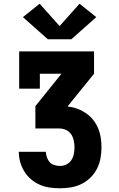

<svg xmlns="http://www.w3.org/2000/svg" viewBox="-20 -1011 640 1031"><path d="M302 0Q274 0 246.5 -4Q219 -8 193.5 -19Q168 -30 146.5 -48.5Q125 -67 110.5 -90.5Q96 -114 88.5 -141Q81 -168 81 -196H226Q227 -181 232 -166Q237 -151 247 -140Q257 -129 272 -124.5Q287 -120 302 -120Q320 -120 336.5 -128Q353 -136 363 -151Q373 -166 376.5 -184Q380 -202 380 -220Q380 -238 376 -256.5Q372 -275 362 -290Q352 -305 335 -313Q318 -321 300 -321H170V-441L310 -615H194V-535H83V-735H485V-615L344 -441V-439Q371 -436 395.5 -427Q420 -418 442 -403Q464 -388 480.5 -367Q497 -346 507 -322Q517 -298 521 -272Q525 -246 525 -219Q525 -190 519.5 -160.5Q514 -131 500.5 -104.5Q487 -78 465.5 -57Q444 -36 417.5 -23Q391 -10 361.5 -5Q332 0 302 0ZM237 -800 103 -919 193 -991 300 -871 407 -991 497 -919 363 -800Z"/></svg>

Font: Iosevka Curly Slab HvEx
Style: Regular
Weight: 900
Width: 7
Monospace: yes
Designer: Belleve Invis
Foundry: Belleve Invis
Version: Version 11.1.0; ttfautohint (v1.8.3)